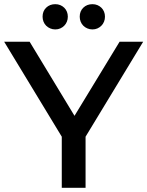

<svg xmlns="http://www.w3.org/2000/svg" viewBox="-26 -900 706 920"><path d="M270 -245 -6 -700H116L331 -345L547 -700H660L384 -245V0H270ZM239 -880Q252 -880 262.8 -875.5Q273.5 -871 281.8 -863Q290 -855 294.5 -844Q299 -833 299 -820Q299 -807.5 294.5 -796.2Q290 -785 281.8 -776.8Q273.5 -768.5 262.8 -763.8Q252 -759 239 -759Q226 -759 214.8 -763.8Q203.5 -768.5 195.2 -776.8Q187 -785 182.5 -796.2Q178 -807.5 178 -820Q178 -846.5 195.2 -863.2Q212.5 -880 239 -880ZM417 -880Q430 -880 440.8 -875.5Q451.5 -871 459.8 -863Q468 -855 472.5 -844Q477 -833 477 -820Q477 -807.5 472.5 -796.2Q468 -785 459.8 -776.8Q451.5 -768.5 440.8 -763.8Q430 -759 417 -759Q404 -759 392.8 -763.8Q381.5 -768.5 373.2 -776.8Q365 -785 360.5 -796.2Q356 -807.5 356 -820Q356 -846.5 373.2 -863.2Q390.5 -880 417 -880Z"/></svg>

Font: Argentum Sans
Style: Regular
Weight: 400
Designer: Julieta Ulanovsky, Owen Earl, Chris M. Simpson, Rasmus Andersson, Cristiano Sobral
Foundry: The Argentum Sans Project Authors
Version: Version 3.135; ttfautohint (v1.8.4.7-5d5b-dirty)